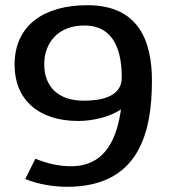

<svg xmlns="http://www.w3.org/2000/svg" viewBox="-20 -706 650 738"><path d="M36 -457C36 -324 127 -241 281 -241C334 -241 403 -256 445 -286C431 -187 393 -67 253 -67C205 -67 160 -78 116 -96L77 -18C125 2 185 12 238 12C515 12 564 -198 564 -396C564 -544 516 -686 316 -686C149 -686 36 -609 36 -457ZM150 -459C150 -541 203 -608 304 -608C426 -608 448 -497 448 -408C448 -332 365 -319 301 -319C202 -319 150 -375 150 -459Z"/></svg>

Font: KpMath
Style: SansBold
Weight: 700
Version: Version 0.66